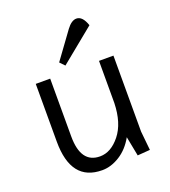

<svg xmlns="http://www.w3.org/2000/svg" viewBox="-137 -835 842 950"><g transform="rotate(-20 284.5 -360.5)"><path d="M75 -500H151V-196Q151 -54 252 -54Q310 -54 357.5 -113.5Q405 -173 408 -278V-500H484V-100L494 0L428 5L408 -98Q378 -44 332 -15Q286 14 239 14Q75 14 75 -196ZM374 -735Q406 -735 424 -682L244 -535L220 -560L322 -700Q348 -735 374 -735Z"/></g></svg>

Font: Imprima
Style: Regular
Weight: 400
Version: Version 1.001